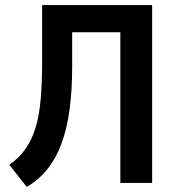

<svg xmlns="http://www.w3.org/2000/svg" viewBox="-20 -725 707 761"><path d="M86 16 17 -72Q55 -98 80.5 -134Q106 -170 121 -219Q136 -268 141.5 -334.5Q147 -401 147 -486V-705H583V0H457V-597H266V-460Q266 -367 256 -292Q246 -217 224.5 -158Q203 -99 169 -56Q135 -13 86 16Z"/></svg>

Font: Nunito Sans 7pt Condensed
Style: Bold
Weight: 700
Width: 3
Designer: Vernon Adams
Foundry: Vernon Adams
Version: Version 3.101;gftools[0.9.27]